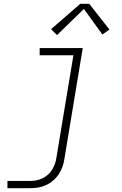

<svg xmlns="http://www.w3.org/2000/svg" viewBox="-20 -772 640 1007"><path d="M19 215V177H138Q154 177 170.5 174Q187 171 202.5 163.5Q218 156 231.5 144Q245 132 254 117Q263 102 268.5 86Q274 70 276 54L365 -482H188V-520H414L318 60Q315 81 308 101.5Q301 122 288.5 141Q276 160 258.5 175Q241 190 221 199Q201 208 180 211.5Q159 215 138 215ZM279 -588 248 -619 401 -752H448L554 -617L517 -591L420 -725Z"/></svg>

Font: Iosevka SS04 XLt Ex Obl
Style: Regular
Weight: 200
Width: 7
Italic angle: -9°
Monospace: yes
Designer: Belleve Invis
Foundry: Belleve Invis
Version: Version 19.0.0; ttfautohint (v1.8.4)